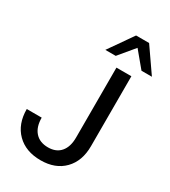

<svg xmlns="http://www.w3.org/2000/svg" viewBox="-228 -1064 1051 1185"><g transform="rotate(30 297.5 -471.0)"><path d="M131.8 -221.7Q131.8 -155.3 164.6 -118.7Q197.3 -82 256.8 -82Q314.5 -82 345.7 -118.7Q377 -155.3 377 -221.7V-719.7H483.4V-221.7Q483.4 -115.2 422.4 -52.7Q361.3 9.8 256.8 9.8Q150.4 9.8 87.9 -52.7Q25.4 -115.2 25.4 -221.7ZM262.7 -780.3 382.8 -952.1H475.6L594.7 -780.3H520.5L428.7 -890.6L336.9 -780.3Z"/></g></svg>

Font: Min Sans Medium
Style: Regular
Weight: 500
Designer: Jinseong-Kim, NotoSansCJK, Nunito
Foundry: Jinseong-Kim
Version: Version 1.400;Glyphs 3.1.2 (3151)